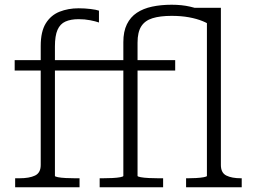

<svg xmlns="http://www.w3.org/2000/svg" viewBox="-20 -791 1076 811"><path d="M42 -537H451V-493H42ZM212 -48Q212 -45 225 -42.5Q238 -40 258 -39Q278 -38 297 -38H316V0H44V-38H62Q104 -38 128 -49.5Q152 -61 152 -94V-597Q152 -658 173.5 -692.5Q195 -727 231.5 -741.5Q268 -756 312 -756Q338 -756 362.5 -753Q387 -750 398 -746V-696Q384 -701 361 -705.5Q338 -710 312 -710Q279 -710 256.5 -700Q234 -690 223 -665Q212 -640 212 -595ZM391 -537H720V-493H391ZM766 0V-38H775Q790 -38 808.5 -39Q827 -40 840.5 -42.5Q854 -45 854 -48V-710L776 -758H913V-94Q913 -61 936 -49.5Q959 -38 998 -38H1001V0ZM669 0H401V-38H413Q434 -38 454.5 -39Q475 -40 488 -42.5Q501 -45 501 -48V-613Q501 -658 516 -688.5Q531 -719 558 -737Q585 -755 622.5 -763Q660 -771 705 -771Q748 -771 782.5 -763Q817 -755 842 -743.5Q867 -732 880 -720L877 -678Q862 -691 836.5 -701.5Q811 -712 778 -718Q745 -724 705 -724Q656 -724 624 -714Q592 -704 576.5 -679.5Q561 -655 561 -611V-48Q561 -45 574.5 -42.5Q588 -40 609 -39Q630 -38 650 -38H669Z"/></svg>

Font: Roboto Serif ExtraLight
Style: Regular
Weight: 250
Version: Version 1.007